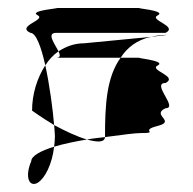

<svg xmlns="http://www.w3.org/2000/svg" viewBox="-20 -678 482 479"><path d="M56 -596C19 -613 96 -628 74 -640C49 -652 138 -658 120 -658H330C310 -658 396 -652 374 -640C349 -628 426 -613 393 -596H120C95 -596 117 -568 126 -550C113 -541 102 -529 93 -515C83 -560 70 -596 56 -596ZM58 -276C41 -236 53 -210 74 -222C92 -233 110 -268 115 -312C82 -302 58 -289 58 -276ZM60 -402C60 -402 85 -384 115 -366C112 -403 104 -465 93 -515C73 -484 60 -444 60 -402ZM115 -312C116 -320 117 -329 117 -338C117 -344 116 -354 115 -366C141 -352 172 -337 197 -330C167 -325 138 -319 115 -312ZM120 -534H281C297 -559 321 -578 356 -586L190 -570C165 -570 145 -562 126 -550C130 -541 132 -534 120 -534ZM197 -330C222 -323 241 -322 242 -336C228 -334 212 -333 197 -330ZM242 -336V-338C242 -412 245 -485 281 -534H330C310 -534 396 -527 374 -515C349 -503 426 -488 393 -471C356 -471 426 -408 393 -408C356 -391 420 -376 374 -364C325 -352 381 -346 330 -346C318 -346 286 -342 242 -336ZM356 -586C369 -589 382 -591 398 -591C398 -591 356 -586 356 -586Z"/></svg>

Font: bitstorm
Style: exext
Weight: 400
Version: Version 0.2